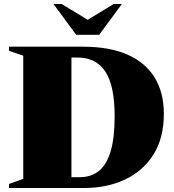

<svg xmlns="http://www.w3.org/2000/svg" viewBox="-20 -938 870 958"><path d="M552 -358.5Q552 -510 505.8 -580.5Q459.5 -651 366 -651H230L209.5 -705H394.5Q524.5 -705 614.2 -666.2Q704 -627.5 750.8 -552.5Q797.5 -477.5 797.5 -370Q797.5 -248.5 745.2 -166.2Q693 -84 603.2 -42Q513.5 0 400.5 0H209.5L230 -54H378Q434.5 -54 473 -84.8Q511.5 -115.5 531.8 -182.2Q552 -249 552 -358.5ZM25 0V-20L96 -45.5V-660L25 -684.5V-705H336.5V0ZM444.5 -823H390.5L547.5 -918H588L475 -764.5H360L247 -918H287.5Z"/></svg>

Font: Newsreader 60pt ExtraBold
Style: Regular
Weight: 800
Designer: Hugues Gentile
Foundry: Production Type
Version: Version 1.003